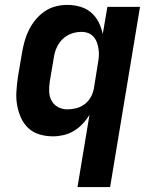

<svg xmlns="http://www.w3.org/2000/svg" viewBox="-20 -548 640 783"><path d="M296 215 345 -80Q333 -60 317 -43Q301 -26 281 -14Q261 -2 239 3Q217 8 196 8Q167 8 140.5 0Q114 -8 95 -26Q76 -44 65 -69Q54 -94 49.5 -121Q45 -148 47 -176.5Q49 -205 53 -234L70 -334Q74 -357 80.5 -380.5Q87 -404 98 -426Q109 -448 125 -467.5Q141 -487 162 -501.5Q183 -516 207 -522Q231 -528 254 -528Q282 -528 307.5 -520.5Q333 -513 352 -496.5Q371 -480 382.5 -457Q394 -434 399 -409L418 -520H551L429 215ZM254 -102Q272 -102 290.5 -106.5Q309 -111 325 -123Q341 -135 350.5 -152.5Q360 -170 363 -188L379 -288Q382 -303 383 -318Q384 -333 382 -347Q380 -361 375.5 -374Q371 -387 362 -397.5Q353 -408 340 -413Q327 -418 312 -418Q292 -418 272 -411Q252 -404 236.5 -389.5Q221 -375 212 -355.5Q203 -336 200 -316L183 -216Q180 -196 180.5 -175.5Q181 -155 190 -138Q199 -121 216.5 -111.5Q234 -102 254 -102Z"/></svg>

Font: Iosevka Extrabold Extended
Style: Italic
Weight: 800
Width: 7
Italic angle: -9°
Monospace: yes
Designer: Belleve Invis
Foundry: Belleve Invis
Version: Version 32.5.0; ttfautohint (v1.8.4)